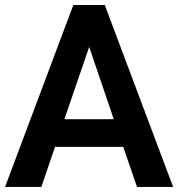

<svg xmlns="http://www.w3.org/2000/svg" viewBox="-22 -740 705 760"><path d="M268.3 -720.3H392.7L663.3 0H520.3L465.7 -158.7H195.7L141.7 0H-2ZM331 -554.3 233 -268.3H428.3Z"/></svg>

Font: FreesentationVF
Style: Regular
Weight: 400
Designer: glyphs from Roboto by Christian Robertson / Hangul glyphs from Noto Sans CJK(Source Han Sans) by Jang Soo-young and Kang
Foundry: PT&
Version: Version 2.001;Glyphs 3.3.1 (3343)